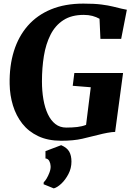

<svg xmlns="http://www.w3.org/2000/svg" viewBox="-20 -772 740 1064"><path d="M319.5 8Q245.5 8 191.8 -17.5Q138 -43 103.5 -87Q69 -131 51.8 -187.5Q34.5 -244 33.5 -306Q31.5 -406.5 57 -488.5Q82.5 -570.5 134.2 -629.5Q186 -688.5 263 -720.2Q340 -752 442 -752Q503 -752 541.8 -747Q580.5 -742 606.5 -735.5Q632.5 -729 653.5 -724Q661 -722.5 668.2 -721Q675.5 -719.5 683 -718L651.5 -556.5H536.5L531.5 -668Q513.5 -678 492 -683.8Q470.5 -689.5 444 -689.5Q376 -689.5 331 -660.2Q286 -631 260 -579.5Q234 -528 223.2 -461.8Q212.5 -395.5 212.5 -321Q212.5 -268 220.5 -221.5Q228.5 -175 245 -139.8Q261.5 -104.5 286.8 -84.8Q312 -65 347 -65Q381 -65 408.2 -68.2Q435.5 -71.5 457 -80L483 -288.5L383 -296.5L392 -367.5H662L618 -41Q602.5 -41 575.2 -36Q548 -31 526 -25Q483.5 -14 435.5 -3Q387.5 8 319.5 8ZM221.5 249 222.5 237.5Q228.5 233.5 237.8 218.2Q247 203 254.2 183.8Q261.5 164.5 260.5 148.5Q260 133.5 253.2 120.5Q246.5 107.5 232 106V65.5L319 32.5Q351.5 46.5 363.8 68.5Q376 90.5 376 123.5Q376 160.5 359.2 192.5Q342.5 224.5 319.8 245.8Q297 267 278 272Z"/></svg>

Font: Merriweather Light 18pt Black
Style: Italic
Weight: 900
Italic angle: -7.8°
Version: Version 2.101